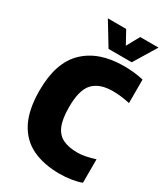

<svg xmlns="http://www.w3.org/2000/svg" viewBox="-231 -1052 1012 1162"><g transform="rotate(30 275.5 -470.5)"><path d="M385 10Q272 10 192 -28.5Q112 -67 69.5 -150.2Q27 -233.5 27 -368Q27 -562.5 125 -656.2Q223 -750 396 -750Q471 -750 534 -735V-571Q505.5 -577 475.5 -581Q445.5 -585 414 -585Q323.5 -585 277.8 -537.5Q232 -490 232 -370Q232 -287.5 251.5 -240.8Q271 -194 311.2 -174.5Q351.5 -155 414 -155Q439 -155 469.8 -161.2Q500.5 -167.5 534 -178V-14Q505.5 -3 464.8 3.5Q424 10 385 10ZM263 -793 167 -951H295L344 -862L393 -951H521L425 -793Z"/></g></svg>

Font: Encode Sans Condensed Condensed Black
Style: Regular
Weight: 900
Width: 3
Designer: Multiple Designers
Foundry: Impallari Type
Version: Version 3.000; ttfautohint (v1.8.3) -l 8 -r 50 -G 200 -x 14 